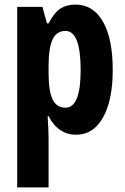

<svg xmlns="http://www.w3.org/2000/svg" viewBox="-20 -578 547 838"><path d="M309 -558Q387 -558 429.5 -483.5Q472 -409 472 -273Q472 -140 429.5 -65Q387 10 313 10Q234 10 192 -71H188Q190 -39 191 -15Q192 9 192 24V240H55V-548H165L185 -476H192Q218 -525 245 -541.5Q272 -558 309 -558ZM266 -443Q227 -443 209.5 -406Q192 -369 192 -287V-259Q192 -181 209.5 -144.5Q227 -108 266 -108Q332 -108 332 -272Q332 -443 266 -443Z"/></svg>

Font: Noto Sans Bengali ExtraCondensed
Style: Bold
Weight: 700
Width: 2
Designer: Joana Ranito - Universal Thirst; Jelle Bosma - Monotype Design Team
Foundry: Universal Thirst ehf.
Version: Version 3.000; ttfautohint (v1.8.4.7-5d5b)